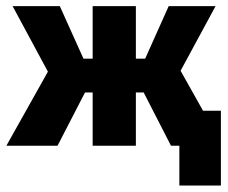

<svg xmlns="http://www.w3.org/2000/svg" viewBox="-37 -466 729 614"><path d="M116.2 -236.8 3.4 -446.3H154.3L230 -278.3H259.3V-446.3H397.5V-278.3H427.2L502.4 -446.3H652.3L540.5 -239.7L612.3 -111.8H669.4V127.4H536.6V0H509.8L422.4 -170.4H397.5V0H259.3V-170.4H234.9L147 0H-16.6Z"/></svg>

Font: Roboto Flex Super Cond Bold
Style: Regular
Weight: 700
Width: 3
Designer: Berlow after Robertson
Foundry: Google
Version: Version 3.000